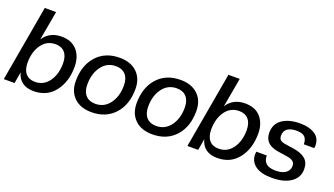

<svg xmlns="http://www.w3.org/2000/svg" viewBox="-64 -1196 2937 1690"><g transform="rotate(20 1404.0 -351.0)"><path d="M287 10Q156 10 124 -106L106 0H5L130 -712H236L187 -438Q244 -526 357 -526Q452 -526 503 -467.5Q554 -409 554 -314Q554 -174 482.5 -82Q411 10 287 10ZM270 -71Q351 -71 399.5 -138.5Q448 -206 448 -308Q448 -374 417 -409.5Q386 -445 330 -445Q248 -445 200 -377.5Q152 -310 152 -208Q152 -142 183 -106.5Q214 -71 270 -71Z M835 -71Q918 -71 968 -138.5Q1018 -206 1018 -308Q1018 -374 985.5 -409.5Q953 -445 895 -445Q812 -445 762 -377.5Q712 -310 712 -208Q712 -142 744.5 -106.5Q777 -71 835 -71ZM828 10Q725 10 665.5 -47Q606 -104 606 -202Q606 -348 686 -437Q766 -526 902 -526Q1005 -526 1064.5 -469Q1124 -412 1124 -314Q1124 -167 1043.5 -78.5Q963 10 828 10Z M1405 -71Q1488 -71 1538 -138.5Q1588 -206 1588 -308Q1588 -374 1555.5 -409.5Q1523 -445 1465 -445Q1382 -445 1332 -377.5Q1282 -310 1282 -208Q1282 -142 1314.5 -106.5Q1347 -71 1405 -71ZM1398 10Q1295 10 1235.5 -47Q1176 -104 1176 -202Q1176 -348 1256 -437Q1336 -526 1472 -526Q1575 -526 1634.5 -469Q1694 -412 1694 -314Q1694 -167 1613.5 -78.5Q1533 10 1398 10Z M2007 10Q1876 10 1844 -106L1826 0H1725L1850 -712H1956L1907 -438Q1964 -526 2077 -526Q2172 -526 2223 -467.5Q2274 -409 2274 -314Q2274 -174 2202.5 -82Q2131 10 2007 10ZM1990 -71Q2071 -71 2119.5 -138.5Q2168 -206 2168 -308Q2168 -374 2137 -409.5Q2106 -445 2050 -445Q1968 -445 1920 -377.5Q1872 -310 1872 -208Q1872 -142 1903 -106.5Q1934 -71 1990 -71Z M2517 10Q2416 10 2363 -29Q2310 -68 2310 -135Q2310 -142 2312 -160H2410Q2410 -61 2526 -61Q2588 -61 2621.5 -85Q2655 -109 2655 -151Q2655 -178 2636.5 -193Q2618 -208 2578 -214L2498 -226Q2362 -245 2362 -357Q2362 -439 2424.5 -482.5Q2487 -526 2591 -526Q2676 -526 2729.5 -492Q2783 -458 2783 -387Q2783 -380 2781 -364H2683Q2683 -409 2661 -432Q2639 -455 2582 -455Q2530 -455 2499 -433.5Q2468 -412 2468 -367Q2468 -340 2483 -327.5Q2498 -315 2529 -310L2609 -298Q2684 -287 2722.5 -254Q2761 -221 2761 -158Q2761 -81 2696.5 -35.5Q2632 10 2517 10Z"/></g></svg>

Font: Creato Display Medium
Style: Italic
Weight: 500
Italic angle: -10°
Version: Version 1.000